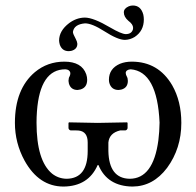

<svg xmlns="http://www.w3.org/2000/svg" viewBox="-20 -666 713 698"><path d="M288.1 -602.1Q319.8 -602.1 380.9 -565.9Q420.9 -542.5 437 -542Q458.5 -542 463.4 -559.6Q463.9 -563 463.9 -564.9Q463.9 -577.6 446.8 -590.3Q430.2 -604.5 430.2 -621.1Q430.2 -635.3 448.2 -643.1Q455.6 -646 462.9 -646Q492.2 -646 501 -612.8Q502.9 -604 502.9 -595.2Q502.9 -553.7 469.7 -531.7Q453.1 -521.5 434.1 -521Q408.2 -521 358.9 -552.7Q314.5 -581.1 289.1 -581.1Q249 -577.6 245.1 -549.8Q245.1 -543 255.9 -523.4Q260.7 -514.2 261.2 -506.8Q261.2 -486.8 238.8 -481Q234.4 -480 230 -480Q205.6 -480 197.3 -503.9Q195.3 -511.2 194.8 -518.1Q194.8 -554.2 231.4 -582Q257.8 -601.6 288.1 -602.1ZM298.8 -147.9Q298.8 -187.5 266.6 -191.4Q261.7 -191.9 255.9 -191.9H236.8Q230 -193.8 229 -200.2V-219.2L231 -221.2Q231.9 -221.2 335 -219.2L441.9 -221.2L443.8 -219.2V-200.2Q442.4 -193.4 436 -191.9H417Q377.4 -182.6 374 -147.9V-117.2Q376 -17.6 451.2 -16.1Q537.1 -16.1 555.7 -155.8Q559.6 -187 560.1 -220.2Q551.8 -406.2 455.1 -414.1Q438 -412.6 437 -400.9Q437.5 -393.6 440.9 -388.2Q444.8 -381.3 444.8 -372.1Q444.8 -346.7 420.9 -340.3Q415.5 -339.4 411.1 -338.9Q384.8 -338.9 377.4 -364.7Q376 -370.6 376 -376Q376 -416.5 416 -434.1Q435.1 -441.9 459 -441.9Q555.7 -441.9 606 -356Q639.2 -297.9 639.2 -219.2Q639.2 -126.5 587.4 -55.7Q536.6 11.7 461.9 12.2Q370.1 11.2 337.9 -65.9H335Q301.3 11.2 210.9 12.2Q121.6 12.2 69.3 -82Q34.2 -146.5 34.2 -219.2Q34.2 -342.3 106.9 -403.8Q152.8 -441.9 213.9 -441.9Q277.3 -441.9 293.5 -396Q296.9 -385.7 296.9 -376Q296.9 -348.1 272.9 -340.8Q267.1 -339.4 262.2 -338.9Q237.3 -338.9 230.5 -362.3Q229.5 -367.7 229 -372.1Q229.5 -383.8 232.9 -388.2Q235.8 -393.6 235.8 -400.9Q233.4 -413.1 217.8 -414.1Q125.5 -414.1 114.3 -260.7Q112.8 -240.7 112.8 -220.2Q112.8 -81.5 169.4 -34.7Q192.4 -16.6 222.2 -16.1Q298.8 -17.1 298.8 -117.2Z"/></svg>

Font: Linux Biolinum O
Style: Regular
Weight: 400
Designer: Philipp H. Poll
Foundry: Philipp H. Poll
Version: Version 1.0.4